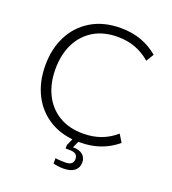

<svg xmlns="http://www.w3.org/2000/svg" viewBox="-152 -792 973 1087"><g transform="rotate(20 334.0 -248.5)"><path d="M390 10Q287 10 212.5 -34.5Q138 -79 98.5 -156.5Q59 -234 59 -334Q59 -434 98.5 -511.5Q138 -589 212.5 -633.5Q287 -678 390 -678Q459 -678 514.5 -657.5Q570 -637 615 -599L587 -553Q547 -588 498.5 -606.5Q450 -625 390 -625Q306 -625 245.5 -588.5Q185 -552 152.5 -486.5Q120 -421 120 -334Q120 -247 152.5 -181.5Q185 -116 245.5 -79.5Q306 -43 390 -43Q450 -43 498.5 -61Q547 -79 587 -114L615 -68Q570 -30 514.5 -10Q459 10 390 10ZM354 181Q340 181 322.5 179Q305 177 293 173V141Q304 143 321.5 144Q339 145 352 145Q377 145 389 135.5Q401 126 401 107Q401 88 389 79Q377 70 352 70H328V49L355 -11H392L365 49Q403 49 423.5 66Q444 83 444 112Q444 144 421 162.5Q398 181 354 181Z"/></g></svg>

Font: Gantari Light
Style: Regular
Weight: 300
Designer: Anugrah Pasau
Foundry: Lafontype
Version: Version 1.000; ttfautohint (v1.8.3)